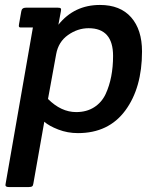

<svg xmlns="http://www.w3.org/2000/svg" viewBox="-20 -526 631 776"><path d="M16 230Q2 230 2 222Q2 219 3 215L113 -415H70Q60 -414 57.5 -417Q55 -420 57 -429L66 -480Q68 -495 85 -495H213Q223 -495 225.5 -492Q228 -489 226 -480L216 -426Q280 -506 384 -506Q466 -506 510 -456Q554 -406 554 -318Q554 -171 486.5 -79.5Q419 12 295 12Q253 12 215.5 -2.5Q178 -17 159 -34L115 215Q114 224 110 227Q106 230 96 230ZM338 -412Q294 -412 255 -384.5Q216 -357 207 -307L174 -126Q227 -73 288 -73Q330 -73 360.5 -92.5Q391 -112 407 -146Q437 -211 437 -300Q437 -412 338 -412Z"/></svg>

Font: Crete Round
Style: Italic
Weight: 400
Designer: Veronika Burian
Foundry: TypeTogether
Version: Version 1.001; ttfautohint (v1.6)